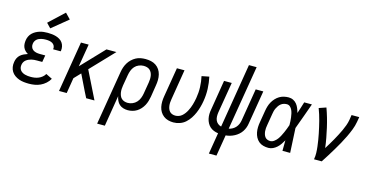

<svg xmlns="http://www.w3.org/2000/svg" viewBox="-92 -1229 3684 1904"><g transform="rotate(15 1750.0 -276.5)"><path d="M215 8Q188 8 162 5Q136 2 112.5 -6.5Q89 -15 68.5 -29.5Q48 -44 35 -65Q22 -86 18 -111.5Q14 -137 19 -164Q22 -184 31 -203Q40 -222 56 -236Q72 -250 91.5 -259Q111 -268 130 -274Q114 -283 101 -296Q88 -309 80.5 -326Q73 -343 72 -362.5Q71 -382 74 -401Q77 -422 86.5 -441.5Q96 -461 111.5 -476Q127 -491 146.5 -501.5Q166 -512 186 -518Q206 -524 226.5 -526Q247 -528 267 -528Q289 -528 311 -525.5Q333 -523 353 -517Q373 -511 391 -500Q409 -489 421 -472Q433 -455 437.5 -434Q442 -413 439 -391Q438 -389 438 -387.5Q438 -386 437 -384H360Q360 -385 360 -386Q360 -387 360 -387Q363 -405 355 -420.5Q347 -436 333 -444Q319 -452 302 -455Q285 -458 267 -458Q255 -458 243 -457Q231 -456 219 -453Q207 -450 195.5 -445Q184 -440 174.5 -431.5Q165 -423 159 -412Q153 -401 151 -389Q147 -370 153 -352Q159 -334 173.5 -323.5Q188 -313 206.5 -309Q225 -305 244 -305H300L288 -235H233Q219 -235 205 -234Q191 -233 177 -229.5Q163 -226 149.5 -220Q136 -214 124 -204.5Q112 -195 105 -182Q98 -169 96 -155Q93 -140 96 -125Q99 -110 107.5 -99Q116 -88 128.5 -80.5Q141 -73 155.5 -69Q170 -65 185 -63.5Q200 -62 215 -62Q235 -62 255 -65Q275 -68 294.5 -76Q314 -84 331 -98Q348 -112 358 -130L423 -98Q408 -71 384 -49.5Q360 -28 332 -15Q304 -2 274 3Q244 8 215 8ZM278 -577 234 -623 389 -768 443 -712Z M523 0 609 -520H688L649 -287L871 -520H973L747 -283L887 0H802L772 -59L691 -225L628 -159L602 0Z M972 215 1064 -339Q1068 -364 1076 -388Q1084 -412 1097.5 -434.5Q1111 -457 1130.5 -475.5Q1150 -494 1173 -506.5Q1196 -519 1221 -523.5Q1246 -528 1271 -528Q1300 -528 1327.5 -522Q1355 -516 1377.5 -501Q1400 -486 1415 -463.5Q1430 -441 1436.5 -414Q1443 -387 1442.5 -358.5Q1442 -330 1437 -301L1418 -181Q1414 -158 1407 -134.5Q1400 -111 1388.5 -89.5Q1377 -68 1360 -49Q1343 -30 1322 -17Q1301 -4 1277.5 2Q1254 8 1230 8Q1206 8 1183 1Q1160 -6 1143.5 -21Q1127 -36 1117 -57.5Q1107 -79 1103 -102L1051 215ZM1211 -62Q1235 -62 1259 -72Q1283 -82 1300.5 -101Q1318 -120 1327.5 -144Q1337 -168 1341 -192L1361 -312Q1364 -330 1364.5 -347.5Q1365 -365 1362.5 -381.5Q1360 -398 1352.5 -413Q1345 -428 1333 -438.5Q1321 -449 1304.5 -453.5Q1288 -458 1270 -458Q1246 -458 1221.5 -448Q1197 -438 1180 -419Q1163 -400 1154 -376Q1145 -352 1141 -328L1122 -217Q1119 -199 1118 -181Q1117 -163 1119.5 -145.5Q1122 -128 1128.5 -112Q1135 -96 1147 -84.5Q1159 -73 1176 -67.5Q1193 -62 1211 -62Z M1698 8Q1670 8 1644 1Q1618 -6 1597 -22Q1576 -38 1562.5 -60.5Q1549 -83 1543.5 -109Q1538 -135 1538.5 -163Q1539 -191 1544 -219L1594 -520H1672L1621 -208Q1618 -191 1617 -174.5Q1616 -158 1618 -142Q1620 -126 1625.5 -111Q1631 -96 1641.5 -84.5Q1652 -73 1667.5 -67.5Q1683 -62 1699 -62Q1717 -62 1734.5 -68Q1752 -74 1766.5 -86.5Q1781 -99 1792.5 -114.5Q1804 -130 1812.5 -146.5Q1821 -163 1828 -180Q1835 -197 1840 -214.5Q1845 -232 1849 -249.5Q1853 -267 1856 -284Q1866 -342 1864 -398.5Q1862 -455 1850 -508L1926 -523Q1939 -464 1941.5 -400.5Q1944 -337 1933 -273Q1928 -242 1919 -210Q1910 -178 1897 -147.5Q1884 -117 1865 -88Q1846 -59 1820.5 -36.5Q1795 -14 1762.5 -3Q1730 8 1698 8Z M2119 215 2155 -3Q2131 -6 2109 -15Q2087 -24 2070.5 -39Q2054 -54 2043 -74.5Q2032 -95 2027 -118Q2022 -141 2022.5 -165.5Q2023 -190 2028 -214L2078 -520H2157L2104 -203Q2101 -182 2101.5 -161.5Q2102 -141 2109.5 -123Q2117 -105 2132 -92.5Q2147 -80 2167 -75L2276 -735H2355L2245 -74Q2265 -78 2283.5 -88.5Q2302 -99 2315.5 -114.5Q2329 -130 2337 -149Q2345 -168 2348 -187L2403 -520H2481L2424 -176Q2421 -154 2413 -132Q2405 -110 2392 -90.5Q2379 -71 2360.5 -55Q2342 -39 2321 -28Q2300 -17 2278 -10.5Q2256 -4 2233 -2L2197 215Z M2674 8Q2646 8 2620 1Q2594 -6 2574.5 -22.5Q2555 -39 2543 -62Q2531 -85 2526 -111Q2521 -137 2522 -164.5Q2523 -192 2528 -219L2548 -339Q2552 -363 2559 -386.5Q2566 -410 2578 -431.5Q2590 -453 2607.5 -472Q2625 -491 2646.5 -504Q2668 -517 2692.5 -522.5Q2717 -528 2740 -528Q2766 -528 2788 -517Q2810 -506 2824.5 -487.5Q2839 -469 2848 -446.5Q2857 -424 2863 -401Q2873 -431 2882.5 -460.5Q2892 -490 2901 -520H2980Q2955 -453 2932 -386Q2909 -319 2883 -252Q2887 -189 2889.5 -126Q2892 -63 2896 0H2817Q2817 -27 2817.5 -54Q2818 -81 2818 -108Q2806 -87 2792 -66.5Q2778 -46 2760 -29.5Q2742 -13 2719.5 -2.5Q2697 8 2674 8ZM2674 -62Q2694 -62 2713 -76Q2732 -90 2745 -107.5Q2758 -125 2768 -144.5Q2778 -164 2787 -184Q2796 -204 2803.5 -224Q2811 -244 2818 -264Q2818 -284 2817 -303.5Q2816 -323 2813.5 -342Q2811 -361 2807 -379.5Q2803 -398 2795.5 -415Q2788 -432 2774 -445Q2760 -458 2740 -458Q2725 -458 2709.5 -453.5Q2694 -449 2681 -439Q2668 -429 2658.5 -415.5Q2649 -402 2642 -387.5Q2635 -373 2631 -358Q2627 -343 2625 -328L2605 -208Q2602 -192 2600.5 -175.5Q2599 -159 2600.5 -143.5Q2602 -128 2606.5 -113Q2611 -98 2620 -86Q2629 -74 2643.5 -68Q2658 -62 2674 -62Z M3141 0Q3147 -33 3146 -66Q3145 -99 3141 -131.5Q3137 -164 3132 -195.5Q3127 -227 3120.5 -258.5Q3114 -290 3107 -321Q3100 -352 3092 -383Q3084 -414 3074.5 -444Q3065 -474 3054 -503L3127 -528Q3144 -481 3158 -433Q3172 -385 3183 -336Q3194 -287 3203.5 -237Q3213 -187 3219 -136Q3235 -162 3251.5 -189Q3268 -216 3283 -243Q3298 -270 3312.5 -297.5Q3327 -325 3340 -353Q3353 -381 3363.5 -410Q3374 -439 3379 -468L3387 -520H3466L3457 -468Q3450 -427 3434 -386Q3418 -345 3399 -305.5Q3380 -266 3358.5 -227.5Q3337 -189 3314.5 -151Q3292 -113 3268 -75Q3244 -37 3220 0Z"/></g></svg>

Font: Iosevka SS04
Style: Italic
Weight: 400
Italic angle: -9°
Monospace: yes
Designer: Belleve Invis
Foundry: Belleve Invis
Version: Version 19.0.0; ttfautohint (v1.8.4)